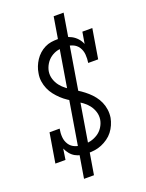

<svg xmlns="http://www.w3.org/2000/svg" viewBox="-171 -921 843 1106"><g transform="rotate(-20 250.0 -368.0)"><path d="M218 -29Q198 -29 178 -32.5Q158 -36 141.5 -45.5Q125 -55 113 -70Q101 -85 93 -103L83 -37H21L51 -218H113Q108 -192 110 -167Q112 -142 125 -122Q138 -102 161 -93Q184 -84 210 -84Q233 -84 255.5 -89.5Q278 -95 298.5 -108Q319 -121 332.5 -142Q346 -163 350 -186Q354 -211 346.5 -234.5Q339 -258 324.5 -276.5Q310 -295 291 -308.5Q272 -322 251.5 -334.5Q231 -347 211.5 -360Q192 -373 175 -389Q158 -405 143.5 -423.5Q129 -442 119.5 -464Q110 -486 106.5 -510.5Q103 -535 108 -560Q111 -580 118.5 -599Q126 -618 137.5 -635.5Q149 -653 164.5 -667Q180 -681 199 -690.5Q218 -700 237.5 -703Q257 -706 277 -706Q299 -706 320.5 -702Q342 -698 360.5 -688Q379 -678 393 -662.5Q407 -647 415 -627L427 -698H488L458 -517H397Q401 -542 399 -567.5Q397 -593 384 -613Q371 -633 348.5 -642Q326 -651 300 -651Q278 -651 256 -645.5Q234 -640 215 -626.5Q196 -613 183.5 -592.5Q171 -572 167 -550Q163 -525 170.5 -501.5Q178 -478 192.5 -459.5Q207 -441 226 -427Q245 -413 265 -401Q285 -389 304.5 -375.5Q324 -362 341.5 -346.5Q359 -331 373.5 -312.5Q388 -294 397.5 -272.5Q407 -251 410.5 -226.5Q414 -202 410 -176Q406 -155 397 -134.5Q388 -114 374.5 -96.5Q361 -79 342 -65.5Q323 -52 302.5 -43.5Q282 -35 261 -32Q240 -29 218 -29ZM146 102 274 -671H305L275 -675L302 -838H363L235 -64H204L234 -60L207 102Z"/></g></svg>

Font: Iosevka Slab Light
Style: Italic
Weight: 300
Italic angle: -9°
Monospace: yes
Designer: Belleve Invis
Foundry: Belleve Invis
Version: Version 11.1.1; ttfautohint (v1.8.3)